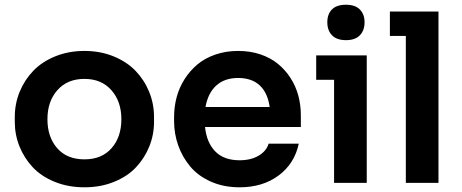

<svg xmlns="http://www.w3.org/2000/svg" viewBox="-20 -779 1968 818"><path d="M339.8 19Q270.5 19 213.4 -4.2Q156.2 -27.3 119.6 -66.4Q83 -105.5 63 -155.3Q43 -205.1 43 -259.8V-280.8Q43 -336.9 63.7 -387.7Q84.5 -438.5 121.8 -477.3Q159.2 -516.1 215.8 -539.1Q272.5 -562 339.8 -562Q406.7 -562 463.4 -539.1Q520 -516.1 557.4 -477.3Q594.7 -438.5 615.5 -387.7Q636.2 -336.9 636.2 -280.8V-259.8Q636.2 -205.1 616.2 -155.3Q596.2 -105.5 559.6 -66.4Q522.9 -27.3 465.8 -4.2Q408.7 19 339.8 19ZM339.8 -100.1Q413.6 -100.1 455.3 -147.7Q497.1 -195.3 497.1 -271Q497.1 -346.7 454.6 -394.8Q412.1 -442.9 339.8 -442.9Q267.1 -442.9 224.6 -395Q182.1 -347.2 182.1 -271Q182.1 -195.3 223.6 -147.7Q265.1 -100.1 339.8 -100.1Z M1000.5 19Q933.1 19 878.7 -5.1Q824.2 -29.3 790.5 -69.6Q756.8 -109.9 739.3 -159.4Q721.7 -209 721.7 -262.2V-280.8Q721.7 -324.2 732.7 -365.2Q743.7 -406.2 766.4 -441.9Q789.1 -477.5 821 -504.4Q853 -531.2 897.7 -546.6Q942.4 -562 994.6 -562Q1045.9 -562 1089.4 -547.4Q1132.8 -532.7 1164.3 -506.8Q1195.8 -481 1218 -446.3Q1240.2 -411.6 1251 -371.6Q1261.7 -331.5 1261.7 -288.1V-237.8H853.5Q860.4 -171.4 897.2 -133.8Q934.1 -96.2 1000.5 -96.2Q1049.3 -96.2 1082.3 -116Q1115.2 -135.7 1124.5 -167H1252.9Q1234.9 -82 1167.2 -31.5Q1099.6 19 1000.5 19ZM994.6 -446.8Q937 -446.8 901.6 -414.8Q866.2 -382.8 855.5 -323.2H1128.9Q1120.6 -383.3 1086.7 -415Q1052.7 -446.8 994.6 -446.8Z M1454.1 -607.9Q1414.6 -607.9 1394.5 -628.7Q1374.5 -649.4 1374.5 -684.1Q1374.5 -718.8 1394.3 -738.8Q1414.1 -758.8 1454.1 -758.8Q1493.2 -758.8 1513.2 -738.5Q1533.2 -718.3 1533.2 -684.1Q1533.2 -649.4 1513.2 -628.7Q1493.2 -607.9 1454.1 -607.9ZM1542.5 0H1403.3V-439H1327.1V-543H1542.5Z M1848.1 0H1709V-626H1641.1V-730H1848.1Z"/></svg>

Font: Sora SemiBold
Style: Regular
Weight: 600
Designer: Jonathan Barnbrook, Julián Moncada
Foundry: Barnbrook Fonts
Version: Version 2.000